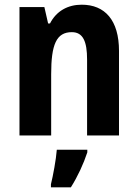

<svg xmlns="http://www.w3.org/2000/svg" viewBox="-20 -577 588 818"><path d="M328 -557C269 -557 220 -530 193 -477H185L169 -547H63V0H198V-261C198 -387 220 -440 286 -440C334 -440 351 -400 351 -323V0H487V-360C487 -491 427 -557 328 -557ZM352 72V61H222C219 102 206 172 197 208V221H282C311 175 336 121 352 72Z"/></svg>

Font: Noto Sans Ethiopic Condensed
Style: Bold
Weight: 700
Width: 3
Designer: Monotype Design Team
Foundry: Monotype Imaging Inc.
Version: Version 2.102